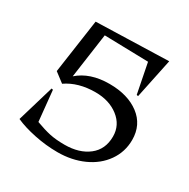

<svg xmlns="http://www.w3.org/2000/svg" viewBox="-145 -746 889 901"><g transform="rotate(30 299.0 -296.0)"><path d="M555.2 -205.1Q555.2 -140.1 518.8 -88.4Q482.4 -36.6 419.4 -8.3Q356.4 20 279.8 20Q216.8 20 153.8 6.8Q90.8 -6.3 47.9 -25.9L106.9 -225.1L115.2 -223.1L131.8 -58.1Q176.8 -41.5 210.4 -34.2Q244.1 -26.9 291 -26.9Q370.1 -26.9 419.7 -65.4Q469.2 -104 469.2 -173.8Q469.2 -235.4 419.4 -274.2Q369.6 -313 294.9 -313Q202.1 -313 138.2 -269L86.9 -308.1L128.9 -600.1L521 -611.8L476.1 -397L467.8 -398.9L436 -560.1L198.2 -565.9L164.1 -324.2Q227.1 -379.9 332 -379.9Q431.6 -379.9 493.4 -333.3Q555.2 -286.6 555.2 -205.1Z"/></g></svg>

Font: Halibut
Style: Regular
Weight: 400
Designer: Matteo Maggi
Foundry: Collletttivo
Version: Version 3.080 | FøM Fix